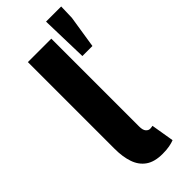

<svg xmlns="http://www.w3.org/2000/svg" viewBox="-254 -806 852 852"><g transform="rotate(-45 172.0 -379.5)"><path d="M200 11Q150 11 120.5 -9.5Q91 -30 78 -67.5Q65 -105 65 -155V-700H212V-149Q212 -126 220.5 -116.5Q229 -107 239 -107Q243 -107 246.5 -107.5Q250 -108 256 -109L274 -1Q262 4 243.5 7.5Q225 11 200 11ZM255 -548 249 -770H344L342 -701L318 -548Z"/></g></svg>

Font: Mada
Style: Bold
Weight: 700
Designer: Khaled Hosny
Version: Version 1.5